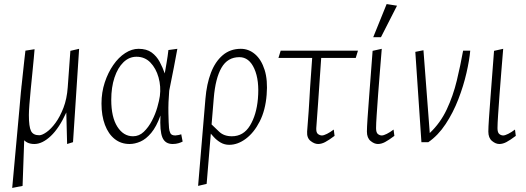

<svg xmlns="http://www.w3.org/2000/svg" viewBox="-20 -699 2584 944"><path d="M40 225 86 -279 99 -10 91 215ZM310 9 306 -146Q271 -69 229.5 -30Q188 9 149 9Q109 9 91 -19.5Q73 -48 73 -103Q73 -127 75.5 -164Q78 -201 82.5 -244Q87 -287 91.5 -328.5Q96 -370 99.5 -402.5Q103 -435 105 -450L150 -457Q149 -443 146 -411Q143 -379 139 -339Q135 -299 131 -258.5Q127 -218 124.5 -184.5Q122 -151 122 -133Q122 -76 132.5 -55Q143 -34 173 -34Q187 -34 209 -49.5Q231 -65 253 -95Q275 -125 292 -169Q309 -213 313 -270L326 -449L369 -459L339 0Z M617 9Q575 9 544 -15.5Q513 -40 496 -85Q479 -130 479 -190Q479 -245 495 -293.5Q511 -342 537 -379.5Q563 -417 595.5 -438Q628 -459 661 -459Q701 -459 725.5 -441Q750 -423 765 -395Q780 -367 790 -338Q793 -355 799 -390Q805 -425 808 -453L852 -459Q845 -421 835 -368.5Q825 -316 812 -253Q807 -195 808 -143.5Q809 -92 811 -70Q812 -56 817.5 -44.5Q823 -33 842 -33Q847 -33 857 -35Q867 -37 871 -39L878 -3Q871 1 858 5Q845 9 829 9Q792 9 778.5 -23Q765 -55 769 -131Q749 -76 723.5 -45.5Q698 -15 670.5 -3Q643 9 617 9ZM634 -29Q664 -29 687 -51Q710 -73 727 -105.5Q744 -138 753.5 -171.5Q763 -205 766 -227Q772 -274 759.5 -318.5Q747 -363 719.5 -391.5Q692 -420 651 -420Q615 -420 587 -393Q559 -366 543 -318Q527 -270 527 -208Q527 -123 557 -76Q587 -29 634 -29Z M954 215 990 -213Q996 -286 1017 -341Q1038 -396 1075 -427.5Q1112 -459 1164 -459Q1203 -459 1234 -432.5Q1265 -406 1281 -355.5Q1297 -305 1291 -233Q1285 -157 1257 -102Q1229 -47 1189 -17Q1149 13 1107 13Q1084 13 1065 2Q1046 -9 1031 -25.5Q1016 -42 1004 -56L1008 -99Q1034 -74 1057.5 -51.5Q1081 -29 1120 -29Q1177 -29 1209 -81.5Q1241 -134 1248 -213Q1256 -304 1230.5 -361Q1205 -418 1157 -418Q1099 -418 1069 -366Q1039 -314 1031 -216L996 205Z M1544 9Q1526 9 1507 -6Q1488 -21 1490 -52Q1495 -113 1497.5 -151Q1500 -189 1501.5 -215Q1503 -241 1504.5 -267Q1506 -293 1509 -331Q1512 -369 1516 -430L1561 -440Q1557 -378 1552.5 -316.5Q1548 -255 1544 -193Q1540 -131 1535 -69Q1534 -47 1543.5 -40Q1553 -33 1563 -33Q1572 -33 1588 -41Q1604 -49 1621 -62L1625 -31Q1597 -10 1579 -0.5Q1561 9 1544 9ZM1349 -414 1360 -450H1740L1729 -414Z M1838 9Q1820 9 1802 -6Q1784 -21 1784 -52Q1784 -72 1787 -116.5Q1790 -161 1794.5 -219Q1799 -277 1803.5 -337.5Q1808 -398 1812 -449L1857 -459Q1853 -408 1848 -349Q1843 -290 1839 -234Q1835 -178 1832 -134Q1829 -90 1829 -69Q1829 -47 1838 -40Q1847 -33 1857 -33Q1866 -33 1882 -41Q1898 -49 1915 -62L1919 -31Q1891 -10 1873 -0.5Q1855 9 1838 9ZM1815 -516 1881 -679 1932 -671 1853 -516Z M2052 0 2022 -444 2062 -452 2093 -45Q2145 -94 2176.5 -161Q2208 -228 2226 -303Q2244 -378 2257 -450H2292Q2288 -404 2273.5 -340.5Q2259 -277 2233.5 -211Q2208 -145 2171 -89Q2134 -33 2086 0Z M2435 9Q2417 9 2399 -6Q2381 -21 2381 -52Q2381 -72 2384 -116.5Q2387 -161 2391.5 -219Q2396 -277 2400.5 -337.5Q2405 -398 2409 -449L2454 -459Q2450 -408 2445 -349Q2440 -290 2436 -234Q2432 -178 2429 -134Q2426 -90 2426 -69Q2426 -47 2435 -40Q2444 -33 2454 -33Q2463 -33 2479 -41Q2495 -49 2512 -62L2516 -31Q2488 -10 2470 -0.5Q2452 9 2435 9Z"/></svg>

Font: Ancizar Sans Thin
Style: Italic
Weight: 100
Italic angle: -4°
Designer: Cesar Puertas, Viviana Monsalve, Julian Moncada, Julian Prieto, Jose Castro, Mariel Hernandez, Felipe Aragon, Sara Alarc
Version: Version 8.100